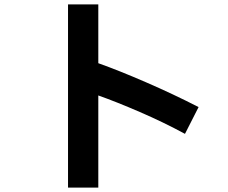

<svg xmlns="http://www.w3.org/2000/svg" viewBox="-20 -815 1040 875"><path d="M823 -205Q725 -258 617.5 -304.5Q510 -351 428 -380V40H290V-795H428V-527Q521 -494 645.5 -440Q770 -386 885 -327Z"/></svg>

Font: IBM Plex Sans JP
Style: Bold
Weight: 700
Designer: Mike Abbink; Paul van der Laan; Pieter van Rosmalen; Wujin Sim; Yejin Wi; Jinhee Kim; Boomi Park; Yona Kim; Kichan Ma
Foundry: Sandoll Inc.
Version: Version 1.001